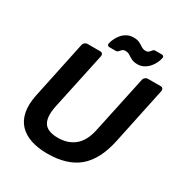

<svg xmlns="http://www.w3.org/2000/svg" viewBox="-201 -1025 1123 1184"><g transform="rotate(30 361.0 -433.5)"><path d="M303 10Q239 10 188 -6.5Q137 -23 104.5 -57Q72 -91 61.5 -143.5Q51 -196 66 -268L152 -675Q154 -686 162.5 -693Q171 -700 181 -700H272Q283 -700 288 -693Q293 -686 291 -675L204 -268Q187 -186 212 -146.5Q237 -107 312 -107Q384 -107 431 -146.5Q478 -186 495 -268L582 -675Q584 -686 593 -693Q602 -700 612 -700H702Q713 -700 718 -693Q723 -686 721 -675L635 -268Q604 -124 524 -57Q444 10 303 10ZM510 -745Q484 -745 467.5 -753.5Q451 -762 437.5 -771Q424 -780 407 -780Q392 -780 384 -772.5Q376 -765 370 -757.5Q364 -750 353 -750H307Q300 -750 296 -755Q292 -760 293 -767Q296 -782 304.5 -801Q313 -820 327.5 -837.5Q342 -855 362.5 -866Q383 -877 409 -877Q435 -877 451.5 -868.5Q468 -860 481.5 -851Q495 -842 511 -842Q527 -842 535 -850Q543 -858 548.5 -865.5Q554 -873 565 -873H611Q620 -873 623.5 -867.5Q627 -862 625 -855Q622 -840 613.5 -821Q605 -802 590.5 -785Q576 -768 555.5 -756.5Q535 -745 510 -745Z"/></g></svg>

Font: Rubik Medium
Style: Italic
Weight: 500
Italic angle: -12°
Designer: Hubert and Fischer
Foundry: Hubert and Fischer
Version: Version 2.300;gftools[0.9.30]